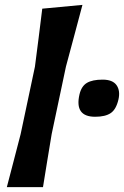

<svg xmlns="http://www.w3.org/2000/svg" viewBox="-20 -766 508 786"><path d="M8 0Q22 -54 35.2 -104.2Q48.5 -154.5 64.5 -217L123 -493Q131 -555 138.5 -613.8Q146 -672.5 153 -730.5L317.5 -746Q301.5 -686.5 285 -624Q268.5 -561.5 250 -493.5L191.5 -217Q181.5 -155.5 173 -105Q164.5 -54.5 156 0ZM369.5 -288Q284 -288 305.5 -380Q313.5 -413.5 336 -426.8Q358.5 -440 400 -440Q441 -440 457 -417.5Q473 -395 465 -359Q455.5 -318 433.2 -303Q411 -288 369.5 -288Z"/></svg>

Font: Commissioner Loud SemiBold
Style: Italic
Weight: 600
Italic angle: -12°
Designer: Kostas Bartsokas
Foundry: Kostas Bartsokas
Version: Version 1.000; ttfautohint (v1.8.3)